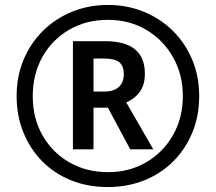

<svg xmlns="http://www.w3.org/2000/svg" viewBox="-20 -744 870 774"><path d="M414 10Q333 10 265.5 -17.5Q198 -45 149.5 -94.5Q101 -144 74 -211Q47 -278 47 -357Q47 -436 75 -503Q103 -570 153 -619.5Q203 -669 270 -696.5Q337 -724 415 -724Q493 -724 560 -696.5Q627 -669 677 -619.5Q727 -570 755 -503Q783 -436 783 -357Q783 -277 755.5 -210Q728 -143 678.5 -93.5Q629 -44 561.5 -17Q494 10 414 10ZM416 -50Q501 -50 569 -89.5Q637 -129 677 -198.5Q717 -268 717 -357Q717 -444 677.5 -513.5Q638 -583 570 -623.5Q502 -664 415 -664Q327 -664 258.5 -624Q190 -584 151 -514.5Q112 -445 112 -356Q112 -267 151.5 -198Q191 -129 259.5 -89.5Q328 -50 416 -50ZM274 -142V-578H404Q564 -578 564 -447Q564 -401 543 -373Q522 -345 489 -331L598 -142H505L415 -310H357V-142ZM401 -375Q439 -375 459 -393.5Q479 -412 479 -444Q479 -478 461 -493Q443 -508 400 -508H357V-375Z"/></svg>

Font: Noto Sans SemiCondensed SemiBold
Style: Regular
Weight: 600
Width: 4
Designer: Monotype Design Team
Foundry: Monotype Imaging Inc.
Version: Version 2.013; ttfautohint (v1.8.4.7-5d5b)